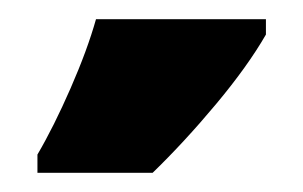

<svg xmlns="http://www.w3.org/2000/svg" viewBox="-20 -734 316 200"><path d="M19 -573Q36 -602 53.5 -642Q71 -682 80 -714H257V-698Q238 -665 205 -625.5Q172 -586 139 -554H19Z"/></svg>

Font: Noto Sans Display Black
Style: Regular
Weight: 900
Designer: Monotype Design Team
Foundry: Monotype Imaging Inc.
Version: Version 2.003